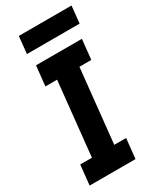

<svg xmlns="http://www.w3.org/2000/svg" viewBox="-207 -886 791 953"><g transform="rotate(-30 189.0 -409.5)"><path d="M76 -819H378L368 -721H66ZM21 -114H88L132 -536H65L77 -650H340L328 -536H260L216 -114H284L272 0H9Z"/></g></svg>

Font: Zilla Slab
Style: Bold Italic
Weight: 700
Italic angle: -6°
Designer: Typotheque.com
Foundry: Typotheque type foundry
Version: Version 1.1; 2017; ttfautohint (v1.6)